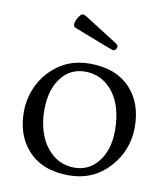

<svg xmlns="http://www.w3.org/2000/svg" viewBox="-77 -722 691 798"><g transform="rotate(10 268.5 -322.5)"><path d="M189 -596.2Q179.7 -600.6 179.7 -607.9Q179.7 -615.2 182.9 -624.3Q186 -633.3 190.9 -640.6Q201.7 -656.7 207 -656.7Q215.3 -656.7 221.7 -652.8L359.4 -565.4Q373.5 -556.6 373.5 -550Q373.5 -543.5 368.9 -537.8Q364.3 -532.2 360.4 -532.2Q353.5 -532.2 325.2 -543.5ZM37.1 -216.8Q37.1 -264.2 54.2 -308.6Q71.3 -353 102.5 -386.7Q170.9 -460.4 272.9 -460.4Q386.2 -460.4 447.3 -392.6Q502.4 -331.1 502.4 -232.9Q502.4 -133.8 436.5 -61.5Q369.1 12.2 266.6 12.2Q153.3 12.2 92.8 -55.7Q37.1 -117.2 37.1 -216.8ZM119.6 -237.3Q119.6 -189.5 132.8 -147.9Q146 -106.4 168.9 -79.1Q214.4 -23.4 283.7 -23.4Q345.2 -23.4 383.8 -72.3Q423.8 -123 423.8 -203.1Q423.8 -309.1 375 -369.1Q329.1 -424.3 259.8 -424.3Q198.2 -424.3 159.7 -375.5Q119.6 -324.7 119.6 -237.3Z"/></g></svg>

Font: Ovo
Style: Regular
Weight: 400
Designer: Nicole Fally
Foundry: Sorkin Type Co.
Version: Version 1.001